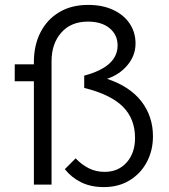

<svg xmlns="http://www.w3.org/2000/svg" viewBox="-20 -752 688 782"><path d="M403 10Q350 10 310.5 -9.5Q271 -29 244 -63L288 -107Q313 -81 342 -66.5Q371 -52 406 -52Q462 -52 496 -90.5Q530 -129 530 -190Q530 -268 480.5 -317.5Q431 -367 323 -394V-444Q459 -480 459 -567Q459 -610 426.5 -637Q394 -664 338 -664Q269 -664 229.5 -619Q190 -574 190 -503V0H118V-421H40V-490H118V-499Q118 -568 145 -620.5Q172 -673 221.5 -702.5Q271 -732 339 -732Q398 -732 441.5 -711.5Q485 -691 508.5 -655.5Q532 -620 532 -575Q532 -526 499.5 -487Q467 -448 416 -431Q509 -400 556 -339Q603 -278 603 -197Q603 -139 578 -92Q553 -45 508 -17.5Q463 10 403 10Z"/></svg>

Font: Lexend Deca Light
Style: Regular
Weight: 300
Designer: Bonnie Shaver-Troup, Thomas Jockin
Foundry: Lexend
Version: Version 1.008; ttfautohint (v1.8.4.7-5d5b)